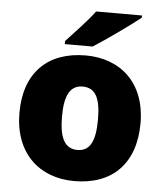

<svg xmlns="http://www.w3.org/2000/svg" viewBox="-54 -814 746 872"><g transform="rotate(5 318.5 -378.0)"><path d="M558 -756V-766H349C316 -721 254 -657 220 -620V-606H347C401 -640 511 -718 558 -756ZM594 -278C594 -461 479 -563 320 -563C147 -563 42 -461 42 -278C42 -93 157 10 317 10C489 10 594 -93 594 -278ZM236 -278C236 -372 260 -421 318 -421C378 -421 400 -372 400 -278C400 -183 378 -132 319 -132C259 -132 236 -183 236 -278Z"/></g></svg>

Font: Noto Sans Malayalam Black
Style: Regular
Weight: 900
Designer: Jelle Bosma - Monotype Design Team
Foundry: Monotype Imaging Inc.
Version: Version 2.104